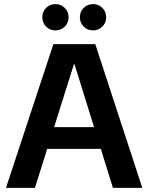

<svg xmlns="http://www.w3.org/2000/svg" viewBox="-20 -915 722 935"><path d="M9 0 240 -700H444L673 0H530L343 -602H340L150 0ZM122 -190 158 -296H514L549 -190ZM249 -767Q223 -767 204.5 -785.5Q186 -804 186 -831Q186 -858 204.5 -876.5Q223 -895 249 -895Q277 -895 295.5 -876.5Q314 -858 314 -831Q314 -804 295.5 -785.5Q277 -767 249 -767ZM433 -767Q406 -767 387.5 -785.5Q369 -804 369 -831Q369 -858 387.5 -876.5Q406 -895 433 -895Q460 -895 478.5 -876.5Q497 -858 497 -831Q497 -804 478.5 -785.5Q460 -767 433 -767Z"/></svg>

Font: DM Sans 9pt 36pt
Style: Bold
Weight: 700
Version: Version 4.004;gftools[0.9.30]